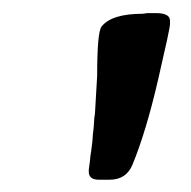

<svg xmlns="http://www.w3.org/2000/svg" viewBox="-20 -708 299 300"><path d="M223.6 -687.5Q245.6 -687.5 245.6 -675.8V-669.9Q245.6 -663.6 226.8 -582.5Q208 -501.5 187 -450.7Q177.2 -427.2 151.4 -427.2H134.3Q118.7 -427.2 118.7 -439.9V-442.9L120.1 -453.1Q121.1 -460 121.1 -462.9L122.6 -473.1Q125 -490.2 125 -496.6L126.5 -510.3L127.4 -523.9L127.9 -527.3L128.4 -531.2L131.8 -589.4Q131.8 -657.7 138.7 -666.5Q154.3 -686.5 203.1 -686.5L210 -687.5Z"/></svg>

Font: Averia Serif Libre
Style: Bold Italic
Weight: 700
Italic angle: -6.90001°
Version: Version 1.002